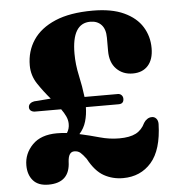

<svg xmlns="http://www.w3.org/2000/svg" viewBox="-52 -767 769 832"><g transform="rotate(-5 332.0 -351.0)"><path d="M37 -75Q37 -126 74 -164Q111 -202 181 -202Q202 -202 224.5 -199.5Q236 -217.5 235.5 -238.5Q235.5 -255 228 -271.2Q220.5 -287.5 208.5 -304H95.5Q84.5 -304 77.2 -309.5Q70 -315 70 -324.5Q70 -334.5 77.5 -340.8Q85 -347 95 -348.5L167.5 -354Q139 -387 114.2 -424Q89.5 -461 89.5 -505Q89.5 -567 121.5 -615Q153.5 -663 218 -690.5Q282.5 -718 381.5 -718Q464 -718 517.2 -693.2Q570.5 -668.5 596.2 -627Q622 -585.5 622 -534Q622 -485 598 -458.2Q574 -431.5 531.5 -431.5Q488.5 -431.5 460.8 -459.5Q433 -487.5 433 -538V-595.5Q433 -633 415.2 -652Q397.5 -671 367 -671Q287 -671 287 -539Q287 -491.5 297.8 -443Q308.5 -394.5 314 -348.5H458.5Q468.5 -348.5 474.8 -342Q481 -335.5 481 -326Q481 -304 458.5 -304H316Q315.5 -271 307 -242Q298.5 -213 278 -190Q323 -180 364.8 -168.2Q406.5 -156.5 448.5 -156.5Q494.5 -156.5 521 -170.2Q547.5 -184 561.5 -214Q567 -223.5 576.8 -230Q586.5 -236.5 598 -236Q608.5 -236 616 -227.5Q623.5 -219 623.5 -204Q620.5 -91.5 573.5 -37.5Q526.5 16.5 450 16.5Q404.5 16.5 367 -4.5Q329.5 -25.5 300 -80.5Q285.5 -100 275.2 -108.8Q265 -117.5 249 -117.5Q223.5 -117.5 221 -75Q218.5 16.5 125.5 16.5Q81 16.5 59 -8.8Q37 -34 37 -75Z"/></g></svg>

Font: Fraunces 9pt S050
Style: Bold
Weight: 700
Version: Version 1.000; ttfautohint (v1.8.3)